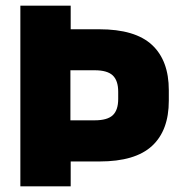

<svg xmlns="http://www.w3.org/2000/svg" viewBox="-20 -659 642 679"><path d="M174 -88V-233.5H315Q359.5 -233.5 378.8 -251.5Q398 -269.5 398 -309V-334.5Q398 -374 378.8 -392.2Q359.5 -410.5 315 -410.5H174V-555.5H331Q458 -555.5 517.5 -500.2Q577 -445 577 -340V-303Q577 -197.5 517.5 -142.8Q458 -88 332 -88ZM52 0V-639H230V-522.5L229 -453.5V-193.5L230 -111V0Z"/></svg>

Font: Anek Telugu Medium ExtraBold
Style: Regular
Weight: 800
Version: Version 1.003